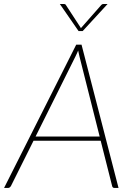

<svg xmlns="http://www.w3.org/2000/svg" viewBox="-39 -922 656 942"><path d="M450 -252 351 -644.5Q349.5 -651.5 347.8 -658.8Q346 -666 344.5 -674Q341 -666 337.8 -658.8Q334.5 -651.5 331 -644.5L135.5 -252ZM542.5 0H522Q514 0 511.5 -8L455 -231.5H125.5L14 -8Q11.5 -4.5 8.2 -2.2Q5 0 1 0H-19L335 -703H361ZM489 -902.5 366.5 -769.5H346.5L254.5 -902.5H273Q275.5 -902.5 279 -901.8Q282.5 -901 284.5 -897L356 -787.5Q357.5 -785.5 358 -783.5L361 -787.5L457.5 -897Q461 -901 464.5 -901.8Q468 -902.5 470.5 -902.5Z"/></svg>

Font: Lato ExtraLight
Style: Italic
Weight: 275
Italic angle: -7°
Designer: Lukasz Dziedzic with Adam Twardoch and Botio Nikoltchev
Foundry: tyPoland Lukasz Dziedzic
Version: Version 2.015; 2015-08-06; http://www.latofonts.com/